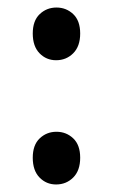

<svg xmlns="http://www.w3.org/2000/svg" viewBox="-20 -479 300 510"><path d="M129 -319Q103 -319 85 -337.5Q67 -356 67 -390Q67 -424 85.5 -441.5Q104 -459 130 -459Q156 -459 174.5 -441.5Q193 -424 193 -390Q193 -356 174.5 -337.5Q156 -319 129 -319ZM129 11Q103 11 85 -7.5Q67 -26 67 -60Q67 -94 85.5 -111.5Q104 -129 130 -129Q156 -129 174.5 -111.5Q193 -94 193 -60Q193 -26 174.5 -7.5Q156 11 129 11Z"/></svg>

Font: Yaldevi ExtraLight Medium
Style: Regular
Weight: 500
Version: Version 1.100